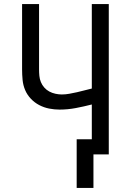

<svg xmlns="http://www.w3.org/2000/svg" viewBox="-20 -755 640 939"><path d="M355 164V-74H429V-244Q390 -234 350.5 -226.5Q311 -219 271 -219Q246 -219 220.5 -224Q195 -229 172 -241Q149 -253 131 -272Q113 -291 103 -314.5Q93 -338 90.5 -364Q88 -390 88 -416V-735H171V-416Q171 -400 172.5 -384Q174 -368 180 -353.5Q186 -339 196.5 -327Q207 -315 221 -307.5Q235 -300 251 -296.5Q267 -293 282 -293Q301 -293 319.5 -296.5Q338 -300 356.5 -304Q375 -308 393 -313Q411 -318 429 -322V-735H512V0H437V164Z"/></svg>

Font: Bmono
Style: Regular
Weight: 400
Monospace: yes
Designer: Belleve Invis
Foundry: Belleve Invis
Version: Version 11.2.2; ttfautohint (v1.8.2)